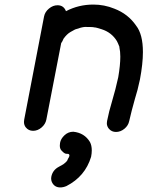

<svg xmlns="http://www.w3.org/2000/svg" viewBox="-20 -573 646 841"><path d="M488 5Q469 5 457 -9Q448 -20 448 -33Q448 -38 449 -43Q457 -84 471.5 -132Q486 -180 498 -235Q507 -288 507 -325Q507 -348 503 -365V-368Q496 -386 493 -391L492 -393Q469 -431 425 -445Q401 -453 393 -453Q389 -455 352 -455Q337 -454 309 -444Q292 -435 289 -433Q273 -424 258 -403Q254 -392 248 -384L183 -49Q179 -29 162 -14.5Q145 0 125 0Q105 0 93 -15Q85 -25 85 -39Q85 -44 86 -49L173 -501Q177 -521 194.5 -535.5Q212 -550 232 -550Q259 -550 269 -524Q324 -553 389 -553Q437 -553 481 -535Q541 -512 576 -461Q606 -423 606 -345Q606 -294 593 -225Q583 -177 571 -140Q556 -87 546 -43Q542 -23 525 -9Q508 5 488 5ZM244 248Q218 248 207 224Q204 217 204 208Q204 204 205 200Q211 172 237 158L253 149Q255 149 265.5 140Q276 131 277 124Q283 115 284 110V108Q284 102 278 101Q277 101 269.5 100.5Q262 100 250 87Q242 79 242 65Q242 59 243 53Q246 35 262.5 19.5Q279 4 301 4Q350 9 374 49Q382 64 382 86Q382 99 379 114Q353 200 271 242Q257 248 244 248Z"/></svg>

Font: Bad Comic
Style: Italic
Weight: 400
Italic angle: -11°
Designer: GGBotNet
Foundry: GGBotNet
Version: 0.95